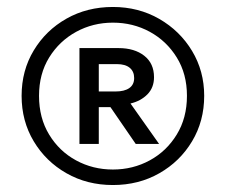

<svg xmlns="http://www.w3.org/2000/svg" viewBox="-20 -767 648 551"><path d="M304 -236Q230 -236 170.8 -269.8Q111.5 -303.5 76.8 -361.5Q42 -419.5 42 -492Q42 -564.5 76.8 -622.2Q111.5 -680 170.8 -713.5Q230 -747 304 -747Q377.5 -747 437 -712.8Q496.5 -678.5 531.2 -620.8Q566 -563 566 -492Q566 -419.5 531.2 -361.5Q496.5 -303.5 437.2 -269.8Q378 -236 304 -236ZM304 -280.5Q361.5 -280.5 409.8 -306.8Q458 -333 487.2 -380.8Q516.5 -428.5 516.5 -492Q516.5 -555 487.2 -602.2Q458 -649.5 409.8 -675.8Q361.5 -702 304 -702Q247 -702 198.8 -675.8Q150.5 -649.5 121.2 -602.2Q92 -555 92 -492Q92 -428.5 121 -380.8Q150 -333 198.2 -306.8Q246.5 -280.5 304 -280.5ZM208 -354V-629H320Q366 -629 394 -607Q422 -585 422 -545.5Q422 -515.5 403 -496.2Q384 -477 354.5 -470L436.5 -354H369.5L297 -459.5H263.5V-354ZM263.5 -504.5H312Q337 -504.5 351 -514.2Q365 -524 365 -543Q365 -562 352.2 -572.5Q339.5 -583 315.5 -583H263.5Z"/></svg>

Font: Geologica Thin Roman
Style: Bold
Weight: 700
Version: Version 1.010;gftools[0.9.28]